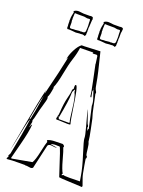

<svg xmlns="http://www.w3.org/2000/svg" viewBox="-162 -943 762 1022"><g transform="rotate(20 219.0 -432.0)"><path d="M185 -853Q183 -851 183 -842L181 -808Q180 -807 180 -799H181Q181 -798 180 -797L181 -795L180 -787L181 -781Q180 -780 180 -771V-762H178V-759Q176 -759 174 -757V-755Q172 -755 171 -758Q168 -758 162 -760L152 -759H144Q130 -757 124.5 -757Q119 -757 103 -759L87 -760Q77 -760 76 -759V-761Q73 -762 73 -765V-778Q72 -779 72 -793V-801L71 -809Q71 -810 72 -811V-822L74 -836Q75 -839 76 -844.5Q77 -850 78 -856H77Q74 -859 74 -860H75Q75 -862 83 -865V-866Q92 -869 101 -869L129 -866H165Q166 -867 172.5 -867Q179 -867 183 -863L184 -856ZM271 -869 299 -866H335Q336 -867 342.5 -867Q349 -867 353 -863L354 -856Q353 -855 353 -848L351 -836V-808Q350 -807 350 -799H351Q351 -798 350 -797L351 -795L350 -787L351 -781Q350 -780 350 -771V-762H348V-759Q346 -759 344 -757V-755Q342 -755 341 -758Q338 -758 332 -760L322 -759H314Q300 -757 294.5 -757Q289 -757 273 -759L257 -760Q247 -760 246 -759V-761Q243 -762 243 -765V-778Q242 -779 242 -793V-801L241 -809Q241 -810 242 -811V-822L244 -836Q245 -839 246 -844.5Q247 -850 248 -856H247Q244 -859 244 -860H245Q245 -862 253 -865V-866Q262 -869 271 -869ZM318 -772H329Q342 -772 343 -784L344 -805V-815L343 -829V-842Q342 -843 342 -846Q342 -849 341 -850L325 -849Q323 -849 320 -850L308 -852H270Q261 -852 260 -853L255 -852Q254 -851 254 -841L253 -822Q254 -821 254 -817L253 -812L255 -799V-780Q255 -779 254 -778H255Q256 -776 256 -773Q256 -768 265 -768L283 -770V-769L310 -772L318 -771ZM148 -772H159Q172 -772 173 -784L174 -805V-815L173 -829V-842Q172 -843 172 -846Q172 -849 171 -850L155 -849Q153 -849 150 -850L138 -852H100Q91 -852 90 -853L85 -852Q84 -851 84 -841L83 -822Q84 -821 84 -817L83 -812L85 -799V-780Q85 -779 84 -778H85Q86 -776 86 -773Q86 -768 95 -768L113 -770V-769L140 -772L148 -771ZM406 -156 407 -148Q403 -148 404 -141Q405 -134 409 -110Q418 -56 423 -43.5Q428 -31 438 -1Q436 5 434 5Q432 5 427 4Q415 3 363.5 1Q312 -1 305 -3Q298 -22 280.5 -77.5Q263 -133 254 -154L250 -158Q241 -157 234 -158Q215 -159 202 -153Q209 -151 222 -149.5Q235 -148 241 -147Q238 -146 234.5 -146Q231 -146 231 -145L206 -148Q192 -148 188 -139L157 -3Q152 2 144 2L122 -1Q116 -1 115 0L113 -2H81Q33 -2 12 1Q12 0 9.5 -0.5Q7 -1 7 -2.5Q7 -4 8 -4L14 -15Q11 -18 11 -20L18 -33Q44 -163 54 -239Q49 -239 32.5 -155.5Q16 -72 10 -49Q13 -62 38.5 -204Q64 -346 81 -416Q81 -408 80 -406V-394Q117 -542 132 -618Q130 -616 128.5 -612Q127 -608 126 -606Q128 -629 144 -660.5Q160 -692 177 -704H194L282 -708Q314 -582 319 -548Q324 -514 330 -504.5Q336 -495 335.5 -492Q335 -489 334.5 -487Q334 -485 336.5 -476Q339 -467 347.5 -423Q356 -379 364 -357Q366 -347 375.5 -302Q385 -257 387 -234Q393 -223 395.5 -197.5Q398 -172 401 -162Q406 -160 406 -156ZM176 -166Q191 -175 222 -175Q253 -175 262 -176Q263 -175 266 -174Q273 -170 273 -164L271 -160Q277 -147 291 -95.5Q305 -44 317 -26H313V-18Q320 -20 322 -22Q326 -19 357.5 -19Q389 -19 408 -20H416L411 -50Q404 -94 382 -162.5Q360 -231 360 -244V-247Q360 -259 348 -303L323 -395Q325 -395 350 -322Q357 -313 357 -308V-305H355L360 -288Q361 -288 363 -290Q361 -292 361 -293L365 -299L338 -420V-426Q338 -443 327 -473Q316 -503 315 -515V-511Q317 -505 317 -502Q314 -496 314 -492L320 -463Q320 -460 318 -460L317 -463Q317 -465 316 -465L314 -458Q313 -483 299 -546.5Q285 -610 280 -637L281 -636L276 -673Q276 -684 267 -684L253 -683Q248 -683 246 -685Q249 -688 249 -689Q217 -689 174 -688Q170 -656 158 -619.5Q146 -583 135.5 -526.5Q125 -470 112 -442H115Q108 -395 101 -386L103 -374Q103 -368 93 -334.5Q83 -301 77.5 -274.5Q72 -248 68 -241Q68 -232 70 -232L64 -202V-199Q66 -201 67.5 -208Q69 -215 74 -217Q72 -178 51.5 -99Q31 -20 29 -12L33 -10Q142 -30 144 -30Q155 -47 165.5 -96.5Q176 -146 181 -158ZM262 -286 250 -285 200 -287H187Q183 -287 183 -294L186 -304V-308Q186 -311 187 -312L188 -311Q189 -314 190 -329Q193 -381 201.5 -413.5Q210 -446 210 -456V-461Q210 -466 217 -473Q216 -474 216 -484.5Q216 -495 221.5 -495Q227 -495 234 -463.5Q241 -432 250 -369.5Q259 -307 265 -288ZM226 -463Q226 -468 223 -470Q222 -468 220 -464Q214 -455 214 -447V-439Q214 -406 195 -305L193 -307L191 -303L193 -304L197 -293H254L258 -296Q253 -305 246 -370Q239 -435 226 -458ZM50 -242 55 -243Q63 -275 80 -383Q71 -356 62 -306Q53 -256 50 -242ZM8 -41 10 -49ZM8 -39V-41Z"/></g></svg>

Font: Londrina Sketch
Style: Regular
Weight: 400
Designer: Marcelo Magalhaes
Foundry: Marcelo Magalhaes
Version: Version 1.001 2011